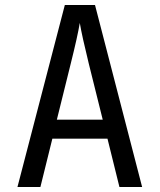

<svg xmlns="http://www.w3.org/2000/svg" viewBox="-20 -750 640 770"><path d="M142 0H50L240 -730H361L550 0H459L411 -194H190ZM208 -270H392L336 -495Q309 -605 300 -658Q291 -604 264 -496Z"/></svg>

Font: JetBrains Mono
Style: Regular
Weight: 400
Monospace: yes
Designer: Philipp Nurullin, Konstantin Bulenkov
Foundry: JetBrains
Version: Version 2.001;December 29, 2023;FontCreator 11.5.0.2427 32-b